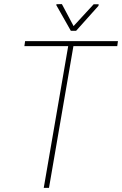

<svg xmlns="http://www.w3.org/2000/svg" viewBox="-20 -910 591 930"><path d="M339.8 -710.9 217.3 0H191.9L314.5 -710.9ZM551.3 -710.9 547.9 -686.5H98.1L101.6 -710.9ZM279.8 -890.1 336.4 -783.7 433.6 -889.2H458L457 -881.8L348.6 -760.7H323.2L252.9 -884.8L253.4 -889.6Z"/></svg>

Font: Roboto Condensed Thin
Style: Italic
Weight: 250
Italic angle: -12°
Designer: Christian Robertson
Foundry: Google
Version: Version 3.008; 2023